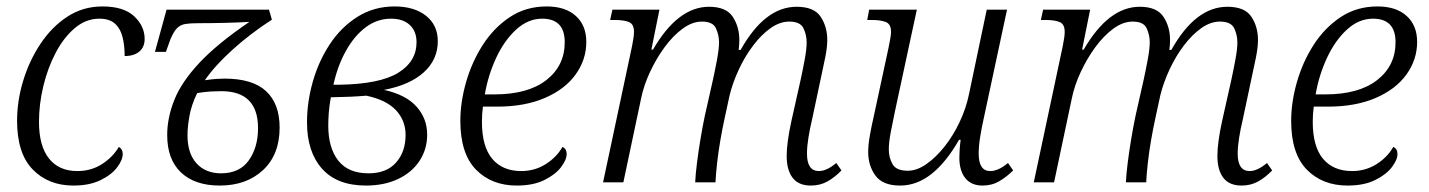

<svg xmlns="http://www.w3.org/2000/svg" viewBox="-20 -566 4436 596"><path d="M208 10Q130 10 81.5 -40Q33 -90 33 -191Q33 -253 52 -315.5Q71 -378 106 -430.5Q141 -483 189.5 -514.5Q238 -546 298 -546Q364 -546 396.5 -515.5Q429 -485 429 -445Q429 -420 412.5 -406Q396 -392 367 -392Q367 -424 360.5 -450.5Q354 -477 337 -492.5Q320 -508 288 -508Q247 -508 212.5 -479Q178 -450 153 -402.5Q128 -355 114.5 -298.5Q101 -242 101 -188Q101 -113 132 -74Q163 -35 220 -35Q263 -35 296.5 -56.5Q330 -78 349 -110Q361 -103 361 -88Q361 -70 344 -47Q327 -24 292.5 -7Q258 10 208 10Z M662 10Q585 10 542 -30.5Q499 -71 499 -147Q499 -200 521 -255.5Q543 -311 598.5 -370.5Q654 -430 754 -498Q717 -496 676.5 -495Q636 -494 595 -494Q570 -494 555 -491.5Q540 -489 529.5 -478.5Q519 -468 509 -444L495 -405H461L497 -536H815L824 -505Q756 -461 701 -411Q646 -361 616 -317Q637 -320 651.5 -321Q666 -322 677 -322Q764 -322 806 -283Q848 -244 848 -170Q848 -86 796.5 -38Q745 10 662 10ZM666 -28Q724 -28 752.5 -68.5Q781 -109 781 -168Q781 -283 667 -283Q652 -283 634 -282Q616 -281 592 -277Q574 -240 568 -205.5Q562 -171 562 -146Q562 -90 590 -59Q618 -28 666 -28Z M1116 10Q1026 10 979.5 -42.5Q933 -95 933 -186Q933 -249 951 -312.5Q969 -376 1004 -429Q1039 -482 1090 -514Q1141 -546 1205 -546Q1266 -546 1302.5 -517Q1339 -488 1339 -438Q1339 -381 1295.5 -341.5Q1252 -302 1172 -287Q1240 -272 1273 -235Q1306 -198 1306 -148Q1306 -103 1282.5 -67Q1259 -31 1216 -10.5Q1173 10 1116 10ZM1194 -508Q1151 -508 1115.5 -481.5Q1080 -455 1054 -408.5Q1028 -362 1015 -303H1034Q1159 -305 1216 -340Q1273 -375 1273 -435Q1273 -469 1252 -488.5Q1231 -508 1194 -508ZM1124 -28Q1180 -28 1209.5 -61.5Q1239 -95 1239 -147Q1239 -192 1209 -224Q1179 -256 1117 -269Q1073 -265 1007 -264Q1002 -236 1000.5 -215Q999 -194 999 -176Q999 -107 1030 -67.5Q1061 -28 1124 -28Z M1584 10Q1506 10 1457.5 -39.5Q1409 -89 1409 -191Q1409 -248 1426.5 -310Q1444 -372 1478 -425.5Q1512 -479 1562 -512.5Q1612 -546 1677 -546Q1735 -546 1767.5 -516.5Q1800 -487 1800 -436Q1800 -381 1767 -335Q1734 -289 1671.5 -262Q1609 -235 1523 -235H1479Q1476 -211 1476 -188Q1476 -111 1508 -73Q1540 -35 1598 -35Q1640 -35 1674 -56.5Q1708 -78 1726 -110Q1739 -104 1739 -88Q1739 -70 1721.5 -47Q1704 -24 1669.5 -7Q1635 10 1584 10ZM1485 -273H1515Q1619 -273 1676 -317.5Q1733 -362 1733 -435Q1733 -508 1663 -508Q1619 -508 1582 -474Q1545 -440 1520 -386Q1495 -332 1485 -273Z M2497 10Q2459 10 2440.5 -14Q2422 -38 2422 -82Q2422 -124 2437 -192L2465 -317Q2472 -349 2478 -381.5Q2484 -414 2484 -434Q2484 -458 2474 -478.5Q2464 -499 2430 -499Q2401 -499 2372.5 -479Q2344 -459 2318.5 -425.5Q2293 -392 2274 -351.5Q2255 -311 2245 -271L2229 -197Q2223 -170 2216.5 -133Q2210 -96 2206 -60Q2202 -24 2201 0H2138Q2139 -24 2143.5 -60Q2148 -96 2154.5 -135Q2161 -174 2168 -207L2193 -318Q2199 -345 2205.5 -379.5Q2212 -414 2212 -435Q2212 -457 2202.5 -478Q2193 -499 2159 -499Q2129 -499 2099 -477Q2069 -455 2043 -419.5Q2017 -384 1997.5 -342Q1978 -300 1970 -260L1915 0H1852L1942 -423Q1948 -452 1948 -467Q1948 -491 1932.5 -497.5Q1917 -504 1888 -504H1874L1881 -536H2027L2002 -412H2007Q2084 -545 2181 -545Q2234 -545 2254.5 -514Q2275 -483 2275 -442Q2275 -429 2273 -411H2279Q2354 -545 2453 -545Q2507 -545 2527.5 -514Q2548 -483 2548 -442Q2548 -419 2541.5 -387Q2535 -355 2529 -328L2501 -196Q2494 -167 2489.5 -139Q2485 -111 2485 -89Q2485 -35 2522 -35Q2546 -35 2576 -60L2592 -37Q2572 -16 2549 -3Q2526 10 2497 10Z M2774 10Q2720 10 2697.5 -21Q2675 -52 2675 -94Q2675 -117 2680.5 -147.5Q2686 -178 2693 -208L2738 -417Q2741 -431 2743.5 -445.5Q2746 -460 2746 -467Q2746 -491 2730 -497.5Q2714 -504 2686 -504H2672L2678 -536H2826L2758 -220Q2751 -187 2745 -155.5Q2739 -124 2739 -102Q2739 -77 2750.5 -56.5Q2762 -36 2798 -36Q2826 -36 2855.5 -56.5Q2885 -77 2912 -111Q2939 -145 2959 -187.5Q2979 -230 2988 -274L3043 -536H3106L3034 -200Q3027 -169 3022.5 -140.5Q3018 -112 3018 -89Q3018 -35 3054 -35Q3079 -35 3109 -60L3125 -37Q3105 -17 3082 -3.5Q3059 10 3030 10Q2995 10 2976.5 -13Q2958 -36 2958 -77Q2958 -88 2959 -102.5Q2960 -117 2962 -132H2957Q2917 -62 2871.5 -26Q2826 10 2774 10Z M3834 10Q3796 10 3777.5 -14Q3759 -38 3759 -82Q3759 -124 3774 -192L3802 -317Q3809 -349 3815 -381.5Q3821 -414 3821 -434Q3821 -458 3811 -478.5Q3801 -499 3767 -499Q3738 -499 3709.5 -479Q3681 -459 3655.5 -425.5Q3630 -392 3611 -351.5Q3592 -311 3582 -271L3566 -197Q3560 -170 3553.5 -133Q3547 -96 3543 -60Q3539 -24 3538 0H3475Q3476 -24 3480.5 -60Q3485 -96 3491.5 -135Q3498 -174 3505 -207L3530 -318Q3536 -345 3542.5 -379.5Q3549 -414 3549 -435Q3549 -457 3539.5 -478Q3530 -499 3496 -499Q3466 -499 3436 -477Q3406 -455 3380 -419.5Q3354 -384 3334.5 -342Q3315 -300 3307 -260L3252 0H3189L3279 -423Q3285 -452 3285 -467Q3285 -491 3269.5 -497.5Q3254 -504 3225 -504H3211L3218 -536H3364L3339 -412H3344Q3421 -545 3518 -545Q3571 -545 3591.5 -514Q3612 -483 3612 -442Q3612 -429 3610 -411H3616Q3691 -545 3790 -545Q3844 -545 3864.5 -514Q3885 -483 3885 -442Q3885 -419 3878.5 -387Q3872 -355 3866 -328L3838 -196Q3831 -167 3826.5 -139Q3822 -111 3822 -89Q3822 -35 3859 -35Q3883 -35 3913 -60L3929 -37Q3909 -16 3886 -3Q3863 10 3834 10Z M4163 10Q4085 10 4036.5 -39.5Q3988 -89 3988 -191Q3988 -248 4005.5 -310Q4023 -372 4057 -425.5Q4091 -479 4141 -512.5Q4191 -546 4256 -546Q4314 -546 4346.5 -516.5Q4379 -487 4379 -436Q4379 -381 4346 -335Q4313 -289 4250.5 -262Q4188 -235 4102 -235H4058Q4055 -211 4055 -188Q4055 -111 4087 -73Q4119 -35 4177 -35Q4219 -35 4253 -56.5Q4287 -78 4305 -110Q4318 -104 4318 -88Q4318 -70 4300.5 -47Q4283 -24 4248.5 -7Q4214 10 4163 10ZM4064 -273H4094Q4198 -273 4255 -317.5Q4312 -362 4312 -435Q4312 -508 4242 -508Q4198 -508 4161 -474Q4124 -440 4099 -386Q4074 -332 4064 -273Z"/></svg>

Font: Noto Serif SemiCondensed Light
Style: Italic
Weight: 300
Width: 4
Italic angle: -12°
Designer: Monotype Design Team
Foundry: Monotype Imaging Inc.
Version: Version 2.013; ttfautohint (v1.8.4.7-5d5b)